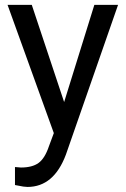

<svg xmlns="http://www.w3.org/2000/svg" viewBox="-20 -548 513 782"><path d="M241.2 -132.3 364.3 -528.3H460.9L248.5 81.5Q199.2 213.4 91.8 213.4L74.7 211.9L41 205.6V132.3L65.4 134.3Q111.3 134.3 137 115.7Q162.6 97.2 179.2 47.9L199.2 -5.9L10.7 -528.3H109.4Z"/></svg>

Font: Vazir FD
Style: Regular-FD
Weight: 400
Designer: Saber Rastikerdar
Foundry: Saber Rastikerdar
Version: Version 30.0.0